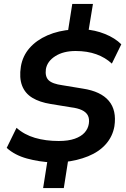

<svg xmlns="http://www.w3.org/2000/svg" viewBox="-20 -840 640 975"><path d="M199 115 223 -37 247 -15Q179 -18 117 -35Q55 -52 14 -89L64 -191Q103 -156 157.5 -140Q212 -124 278 -124Q327 -124 359.5 -135.5Q392 -147 409.5 -166.5Q427 -186 431 -211Q435 -237 426 -254Q417 -271 395.5 -281Q374 -291 341 -295L237 -312Q181 -321 144 -343.5Q107 -366 92 -405.5Q77 -445 86 -502Q95 -556 130 -596Q165 -636 221 -660.5Q277 -685 348 -690L324 -674L347 -820H452L428 -674L407 -691Q462 -688 513 -667.5Q564 -647 596 -615L548 -517Q515 -548 469 -564.5Q423 -581 364 -581Q302 -581 261 -555Q220 -529 213 -489Q208 -451 227 -432.5Q246 -414 298 -407L401 -390Q492 -376 532.5 -328Q573 -280 561 -199Q552 -147 517.5 -108Q483 -69 427.5 -46.5Q372 -24 305 -17L328 -38L304 115Z"/></svg>

Font: Nunito Sans 6pt
Style: Bold Italic
Weight: 700
Italic angle: -9°
Version: Version 3.101;gftools[0.9.27]